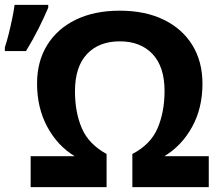

<svg xmlns="http://www.w3.org/2000/svg" viewBox="-20 -769 905 789"><path d="M472.2 -599.1Q386.7 -599.1 337.4 -546.9Q288.1 -494.6 288.1 -394Q288.1 -307.6 316.2 -242.2Q344.2 -176.8 418 -136.2V0H106V-127H287.1Q216.3 -169.9 174.3 -247.8Q132.3 -325.7 132.3 -425.8Q132.3 -516.6 173.8 -583.7Q215.3 -650.9 291.5 -688Q367.7 -725.1 472.2 -725.1Q576.7 -725.1 652.8 -688Q729 -650.9 770.5 -583.5Q812 -516.1 812 -424.8Q812 -324.7 769.5 -247.6Q727.1 -170.4 655.3 -127H837.9V0H523.9V-136.2Q599.1 -175.3 627.7 -242.4Q656.2 -309.6 656.2 -395Q656.2 -494.6 606.9 -546.9Q557.6 -599.1 472.2 -599.1ZM0 -559.1V-574.2Q7.8 -597.7 15.6 -628.9Q23.4 -660.2 30 -691.9Q36.6 -723.6 40 -749H178.2V-737.3Q161.6 -698.2 138.7 -652.3Q115.7 -606.4 86.9 -559.1Z"/></svg>

Font: Open Sans
Style: Bold
Weight: 700
Designer: Monotype Design Team
Foundry: Monotype Imaging Inc.
Version: Version 3.000; ttfautohint (v1.8.4)